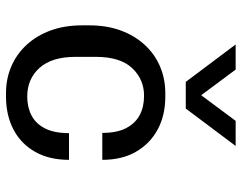

<svg xmlns="http://www.w3.org/2000/svg" viewBox="-103 -693 806 640"><g transform="rotate(90 300.0 -373.0)"><path d="M290 10Q242.5 10 201.2 -7.8Q160 -25.5 129.2 -59Q98.5 -92.5 81.5 -139Q64.5 -185.5 64.5 -243.5V-267.5Q64.5 -325.8 81.5 -372.1Q98.5 -418.5 129.1 -452Q159.8 -485.5 201 -503.2Q242.2 -521 290.8 -521H302.5Q364.5 -521 411.8 -495.5Q459 -470 485.9 -423.2Q512.8 -376.5 512.8 -311H423Q423 -360 407 -390.6Q391 -421.2 363.4 -435.8Q335.8 -450.2 299.2 -450.2Q244.5 -450.2 207 -410.5Q169.5 -370.8 169.5 -289.2V-221.8Q169.5 -142.5 206.4 -101.6Q243.2 -60.8 301.8 -60.8Q337.5 -60.8 365 -75.1Q392.5 -89.5 408.1 -120.2Q423.8 -151 423.8 -200H512.8Q512.8 -133.2 485.5 -86Q458.2 -38.8 410.8 -14.4Q363.2 10 302 10ZM466.5 -755.5 341.8 -589.2H253L128.2 -755.5H212L324.8 -603.8H270L382.8 -755.5Z"/></g></svg>

Font: Chivo Mono Medium
Style: Regular
Weight: 500
Monospace: yes
Designer: Hector Gatti
Foundry: Omnibus-Type
Version: Version 1.008